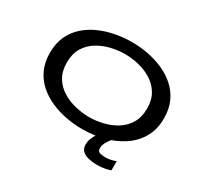

<svg xmlns="http://www.w3.org/2000/svg" viewBox="-175 -949 1450 1372"><g transform="rotate(30 550.0 -263.0)"><path d="M548 11Q483 11 416.2 -1.2Q349.5 -13.5 288.8 -39.8Q228 -66 180 -108Q132 -150 104.2 -209.5Q76.5 -269 76.5 -348Q76.5 -426.5 104.2 -485.8Q132 -545 180 -587Q228 -629 288.8 -655.2Q349.5 -681.5 416.2 -693.8Q483 -706 548 -706Q612.5 -706 678.8 -693.8Q745 -681.5 805.5 -655.2Q866 -629 913.8 -587Q961.5 -545 989.2 -485.8Q1017 -426.5 1017 -348Q1017 -261 983.2 -197.2Q949.5 -133.5 892.8 -91Q836 -48.5 767 -24.5Q750.5 -3.5 738.5 19.2Q726.5 42 726.5 65Q726.5 92.5 748.8 97.8Q771 103 795 103Q819 103 843.5 96.8Q868 90.5 877.5 85V161Q862.5 167.5 832.8 173.5Q803 179.5 768 179.5Q734.5 179.5 701.5 172.8Q668.5 166 646.8 147.2Q625 128.5 625 91.5Q625 67 634 44.2Q643 21.5 655 3Q602.5 11 548 11ZM548 -88Q603.5 -88 661.2 -101.8Q719 -115.5 768 -145.8Q817 -176 847.2 -225.8Q877.5 -275.5 877.5 -348Q877.5 -420 847.2 -469.5Q817 -519 768 -549.2Q719 -579.5 661.2 -593.2Q603.5 -607 548 -607Q492 -607 433.8 -593.2Q375.5 -579.5 326 -549.2Q276.5 -519 246.2 -469.5Q216 -420 216 -348Q216 -275.5 246.2 -225.8Q276.5 -176 326 -145.8Q375.5 -115.5 433.8 -101.8Q492 -88 548 -88Z"/></g></svg>

Font: Trispace Expanded Medium
Style: Regular
Weight: 500
Width: 7
Designer: Tyler Finck
Foundry: Etcetera Type Company
Version: Version 1.210; ttfautohint (v1.8.3)